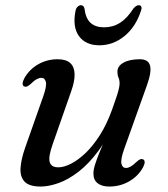

<svg xmlns="http://www.w3.org/2000/svg" viewBox="-20 -691 630 722"><path d="M518.2 -91.7Q524.1 -88.8 524 -81Q523.8 -73.2 517.9 -61.8Q499.9 -28.8 466 -9.2Q432 10.5 390.8 10.5Q363.2 10.5 347.3 -1.8Q331.3 -14.1 331.3 -38.2Q331.3 -52.5 337.1 -71.1Q342.8 -89.7 353.4 -115.9Q364 -142.1 379.5 -179.2Q394.9 -216.2 413.8 -267.7L415.8 -246.4Q387.1 -174 350.7 -124.6Q314.3 -75.3 275.6 -45.4Q236.9 -15.6 200 -2.5Q163 10.5 132.7 10.5Q90.7 10.5 73 -7.4Q55.4 -25.4 57.2 -58.5Q59 -91.5 75.1 -137.1L142.1 -327.3Q156.2 -366.7 152.5 -382.5Q148.9 -398.3 135.3 -398.3Q127.4 -398.3 118 -393.2Q108.6 -388.2 95.3 -375.2Q86.9 -367.8 81.4 -365.7Q75.9 -363.7 70.8 -366Q64.9 -368.9 65 -376.7Q65.2 -384.5 71.1 -395.9Q89.1 -428.9 122.6 -448.6Q156.2 -468.2 197 -468.2Q228.3 -468.2 244 -454.1Q259.6 -439.9 260.5 -413Q261.4 -386.2 247.6 -347.4L179.1 -151.7Q161.2 -101.9 166.8 -81.9Q172.4 -61.8 199.6 -61.8Q220.4 -61.8 247.1 -75.4Q273.8 -88.9 302.1 -115.9Q330.3 -142.9 356.1 -183.7Q381.9 -224.4 401.4 -278.7Q412.7 -309.6 418.7 -328.4Q424.8 -347.3 427.2 -358.3Q429.7 -369.4 429.7 -376.9Q429.7 -390.4 425.6 -399.3Q421.5 -408.2 421.5 -421.1Q421.5 -442.5 444.4 -455.4Q467.3 -468.2 506.1 -468.2Q537.7 -468.2 544.2 -444.5Q550.7 -420.8 532.6 -370.5L446.9 -130.4Q432.9 -91.2 436.7 -75.3Q440.4 -59.4 453.7 -59.4Q461.9 -59.4 471.2 -64.6Q480.4 -69.7 493.7 -82.5Q502.1 -90.1 507.6 -92.2Q513.1 -94.2 518.2 -91.7ZM371.4 -588.3Q404.7 -588.3 431.4 -605.2Q458 -622.1 481.4 -658.6Q491.9 -671.4 501.6 -671.4Q508.9 -671.4 511.4 -665.9Q513.8 -660.4 510.1 -650.4Q490.4 -589.7 447.9 -555.2Q405.4 -520.7 353.6 -520.7Q302 -520.7 277 -555.2Q252 -589.7 264 -650.4Q266 -660.4 272 -665.9Q277.9 -671.4 284.7 -671.4Q294.7 -671.4 297.7 -658.6Q302.3 -621.5 320.7 -604.9Q339.1 -588.3 371.4 -588.3Z"/></svg>

Font: Fraunces
Style: Italic
Weight: 900
Italic angle: -16°
Version: Version 1.000;[0bf87f6ff]